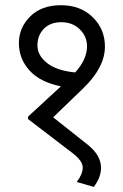

<svg xmlns="http://www.w3.org/2000/svg" viewBox="-20 -673 478 748"><path d="M264.9 -74.8 89 -209.3V-218.4L217.4 -336.7Q136 -352.9 94.8 -398.6Q53.6 -444.4 53.6 -504.8Q53.6 -565.2 97.6 -608.9Q141.6 -652.7 217.6 -652.7Q293.7 -652.7 341.3 -605.9Q388.8 -559.2 388.8 -491.9Q388.8 -411 305.4 -330.1L187.1 -215.9L322.5 -108.7Q372.6 -68.3 373.6 -20.7Q374.1 17.7 345.3 55.1L279.1 35.9Q302.3 5.1 302.3 -20.2Q302.3 -45.5 264.9 -74.8ZM273 -390.8Q319 -441.9 319 -492.4Q319 -531.3 290.7 -558.9Q262.4 -586.5 219.2 -586.5Q175.9 -586.5 150.9 -560.9Q125.9 -535.4 125.9 -496Q125.9 -456.5 164.1 -426.9Q202.2 -397.4 273 -390.8Z"/></svg>

Font: Khula
Style: Regular
Weight: 400
Designer: Erin McLaughlin, Steve Matteson
Version: Version 1.000;PS 1.0;hotconv 1.0.72;makeotf.lib2.5.5900; ttf